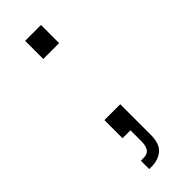

<svg xmlns="http://www.w3.org/2000/svg" viewBox="-208 -490 651 651"><g transform="rotate(-45 118.0 -164.5)"><path d="M80 -380V-467H156V-380ZM70 138V98H80Q103 98 110.5 85.5Q118 73 118 55V0H80V-87H156V59Q156 102 135 120Q114 138 80 138Z"/></g></svg>

Font: BDO Grotesk Light
Style: Regular
Weight: 300
Designer: Deni Anggara
Foundry: Lokal Container
Version: Version 2.000